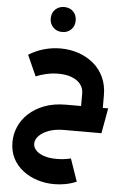

<svg xmlns="http://www.w3.org/2000/svg" viewBox="-75 -911 886 1348"><g transform="rotate(5 368.5 -237.5)"><path d="M500 -97V-267Q500 -303 479 -330.5Q458 -358 418 -374Q378 -390 321 -390Q279 -390 237 -380.5Q195 -371 164 -357L98 -504Q149 -536 206 -552Q263 -568 322 -568Q389 -568 449 -547.5Q509 -527 555 -488.5Q601 -450 627 -394Q653 -338 653 -267V-97ZM359 385Q298 385 241.5 367.5Q185 350 139.5 315.5Q94 281 68 231Q42 181 42 116Q42 61 64 9Q86 -43 130.5 -85Q175 -127 241 -152.5Q307 -178 396 -178V0Q334 0 289 16.5Q244 33 219.5 59Q195 85 195 114Q195 139 214 160Q233 181 270 194Q307 207 359 207Q386 207 412 204Q438 201 461 195L516 354Q478 370 438.5 377.5Q399 385 359 385ZM396 0V-178H691L659 0ZM322 -684Q284 -684 259 -709Q234 -734 234 -772Q234 -811 259 -835.5Q284 -860 322 -860Q361 -860 385.5 -835.5Q410 -811 410 -772Q410 -734 385.5 -709Q361 -684 322 -684Z"/></g></svg>

Font: Alexandria
Style: Bold
Weight: 700
Designer: Mohamed Gaber
Foundry: Kief Type Foundry
Version: Version 5.100